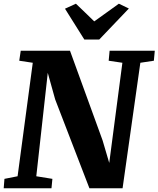

<svg xmlns="http://www.w3.org/2000/svg" viewBox="-23 -1017 856 1037"><path d="M-3 0 1 -51 72 -65 154 -678 81 -689 89 -743H355L531 -259L567 -137L638 -678L564 -689L569 -743H813L808 -689L735 -678L639 0H460L275 -480L235 -623.5L173 -65L260 -51L255 0ZM432.5 -803.5 328 -970 387 -997Q412 -973 436.8 -949.2Q461.5 -925.5 486 -901.5Q519.5 -925.5 552.5 -949.2Q585.5 -973 619 -997L673 -971L513 -803.5Z"/></svg>

Font: Merriweather Black
Style: Italic
Weight: 900
Italic angle: -7.8°
Designer: Eben Sorkin
Foundry: Eben Sorkin
Version: Version 2.200;gftools[0.9.31]